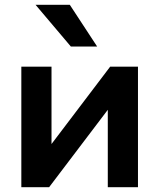

<svg xmlns="http://www.w3.org/2000/svg" viewBox="-20 -781 665 801"><path d="M69 0V-503H194.9V-168L187.5 -170.4L439.7 -503H555.6V0H429.7V-335L437.1 -332.6L184.9 0ZM275.5 -587 128.3 -761H271.2L385.2 -587Z"/></svg>

Font: Wix Madefor Display
Style: Regular
Weight: 400
Designer: Dalton Maag Ltd
Foundry: Dalton Maag Ltd
Version: Version 3.100